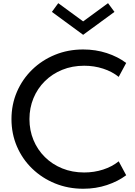

<svg xmlns="http://www.w3.org/2000/svg" viewBox="-20 -1144 832 1180"><path d="M491.5 16Q398.5 16 318.2 -16.8Q238 -49.5 177.8 -107.8Q117.5 -166 84 -244Q50.5 -322 50.5 -412Q50.5 -502 84.2 -580Q118 -658 178 -716.2Q238 -774.5 318 -807.2Q398 -840 491 -840Q568 -840 636.2 -817.8Q704.5 -795.5 755.5 -757L709.5 -671.5Q668.5 -704.5 613.5 -722.2Q558.5 -740 497.5 -740Q424 -740 362.5 -715Q301 -690 255.8 -645.2Q210.5 -600.5 185.8 -540.8Q161 -481 161 -412Q161 -343 185.8 -283.2Q210.5 -223.5 255.8 -178.8Q301 -134 362.5 -109Q424 -84 497.5 -84Q558.5 -84 613.5 -101.8Q668.5 -119.5 709.5 -152.5L755.5 -67Q705.5 -29.5 637.5 -6.8Q569.5 16 491.5 16ZM491 -930 299 -1071 338 -1124.5 491 -1012.5 644 -1124.5 683.5 -1071Z"/></svg>

Font: Spartan Thin Medium
Style: Regular
Weight: 500
Version: Version 1.004